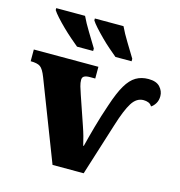

<svg xmlns="http://www.w3.org/2000/svg" viewBox="-112 -866 906 965"><g transform="rotate(15 341.0 -383.0)"><path d="M88 -414Q73 -453 57.5 -464Q42 -475 7 -475V-536H343V-475H315Q296 -475 286 -469.5Q276 -464 276 -450Q276 -435 281 -417.5Q286 -400 294 -377L345 -228Q354 -202 360 -180.5Q366 -159 372 -133H375Q386 -178 403 -239Q420 -300 441 -361Q464 -431 487 -470Q510 -509 538 -525.5Q566 -542 603 -542Q644 -542 663 -521Q682 -500 682 -474Q682 -452 672.5 -436Q663 -420 650 -412Q643 -424 631.5 -428.5Q620 -433 606 -433Q570 -433 546 -395Q522 -357 496 -273L410 0H248ZM413 -606Q396 -620 373.5 -639.5Q351 -659 329 -681Q307 -703 289 -723Q271 -743 263 -756V-766H412Q428 -732 452 -693Q476 -654 497 -619V-606ZM213 -606Q196 -620 173.5 -639.5Q151 -659 128.5 -681Q106 -703 88 -723Q70 -743 62 -756V-766H212Q228 -732 252 -693Q276 -654 297 -619V-606Z"/></g></svg>

Font: Noto Serif Black
Style: Regular
Weight: 900
Designer: Monotype Design Team
Foundry: Monotype Imaging Inc.
Version: Version 2.014; ttfautohint (v1.8.4.7-5d5b)